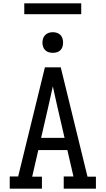

<svg xmlns="http://www.w3.org/2000/svg" viewBox="-20 -1143 640 1163"><path d="M234 0H39V-74H90L252 -735H348L510 -73H561V0H366V-74H425L388 -234H212L175 -73H234ZM229 -308H371L329 -490Q322 -522 314.5 -554.5Q307 -587 300 -620Q293 -587 285.5 -554.5Q278 -522 271 -490ZM300 -823Q287 -823 275 -826.5Q263 -830 254 -839Q245 -848 241 -860Q237 -872 237 -885Q237 -898 241 -910Q245 -922 254 -931Q263 -940 275 -944Q287 -948 300 -948Q313 -948 325 -944Q337 -940 346 -931Q355 -922 358.5 -910Q362 -898 362 -885Q362 -872 358.5 -860Q355 -848 346 -839Q337 -830 325 -826.5Q313 -823 300 -823ZM127 -1057V-1123H472V-1057Z"/></svg>

Font: Iosevka Etoile
Style: Regular
Weight: 400
Designer: Belleve Invis
Foundry: Belleve Invis
Version: Version 33.2.4